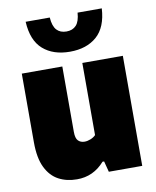

<svg xmlns="http://www.w3.org/2000/svg" viewBox="-89 -866 768 945"><g transform="rotate(-10 295.0 -394.0)"><path d="M219 9.5Q168 9.5 128 -11.8Q88 -33 64.8 -80.5Q41.5 -128 41.5 -206.5V-550H244V-223Q244 -191 256.2 -178.8Q268.5 -166.5 288 -166.5Q302.5 -166.5 318.2 -172.8Q334 -179 344 -189.5V-550H546.5V0H379.5L365.5 -54H357.5Q301.5 10 219 9.5ZM294.5 -615Q211 -615 160.2 -659.5Q109.5 -704 104.5 -798H225Q228 -754.5 245.8 -735.2Q263.5 -716 294.5 -716Q325.5 -716 343.2 -735.2Q361 -754.5 364 -798H485Q479.5 -704 428.8 -659.5Q378 -615 294.5 -615Z"/></g></svg>

Font: Encode Sans SemiCondensed SemiCondensed Black
Style: Regular
Weight: 900
Width: 4
Designer: Multiple Designers
Foundry: Impallari Type
Version: Version 3.000; ttfautohint (v1.8.3) -l 8 -r 50 -G 200 -x 14 